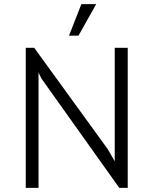

<svg xmlns="http://www.w3.org/2000/svg" viewBox="-20 -912 743 932"><path d="M375 -892H447L361 -739H315ZM105 0V-680H146L503 -188L537 -129V-680H600V0H559L181 -531L167 -560V0Z"/></svg>

Font: Palanquin Light
Style: Regular
Weight: 300
Designer: Pria Ravichandran
Version: Version 1.0.4